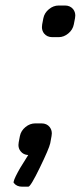

<svg xmlns="http://www.w3.org/2000/svg" viewBox="-20 -559 299 711"><path d="M220.7 -538.6Q239.7 -538.6 251 -524.9Q258.8 -514.6 258.8 -501.5Q258.8 -497.1 257.8 -491.7L253.4 -468.8Q249.5 -448.7 232.9 -435.1Q216.3 -421.4 197.3 -421.4H173.8Q154.3 -421.4 143.1 -435.1Q135.3 -445.3 135.3 -458.5Q135.3 -463.4 136.2 -468.8L140.6 -491.7Q144.5 -511.2 161.1 -524.9Q177.7 -538.6 197.3 -538.6ZM85 132.3H61.5Q42 132.3 31.2 118.7Q30.3 117.7 30.3 115.7Q30.3 114.3 30.8 112.8Q33.2 100.6 54.7 63L84.5 15.1Q66.4 14.2 56.2 1Q48.3 -8.8 48.3 -22Q48.3 -26.9 49.3 -32.2L53.7 -55.2Q57.6 -74.7 74.2 -88.4Q90.8 -102.1 110.8 -102.1H133.8Q153.3 -102.1 164.1 -88.4Q171.9 -78.1 171.9 -64.9Q171.9 -60.5 170.9 -55.2L166 -28.3Q161.6 -8.3 127.4 62Q93.3 132.3 85 132.3Z"/></svg>

Font: Qaz
Style: Italic
Weight: 400
Italic angle: -11.25°
Designer: GGBotNet
Foundry: f0n7
Version: 0.70